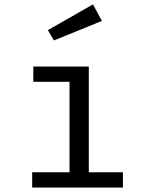

<svg xmlns="http://www.w3.org/2000/svg" viewBox="-20 -837 655 857"><path d="M128.7 -540H376.4V-68.2H528.7V0H123.6V-68.2H290.3V-471.8H128.7ZM193.8 -702.6 394.9 -817.4 434.9 -743.6 220.5 -656.4Z"/></svg>

Font: Fira Code
Style: Regular
Weight: 400
Designer: Carrois Corporate, Edenspiekermann AG, Nikita Prokopov
Foundry: Carrois Corporate, Edenspiekermann AG, Nikita Prokopov
Version: Version 5.002